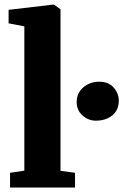

<svg xmlns="http://www.w3.org/2000/svg" viewBox="-20 -840 557 860"><path d="M89 -75.5V-722L18.5 -735.5V-796L219 -819.5H221.5L251 -798.5V-75L316 -66V0H25V-66ZM409 -299.5Q376 -299.5 349.8 -322.8Q323.5 -346 323.5 -382.5Q323.5 -423.5 353.2 -448.8Q383 -474 424 -474Q466 -474 489 -448Q512 -422 512 -389.5Q512 -346.5 483 -323Q454 -299.5 409 -299.5Z"/></svg>

Font: Merriweather Light 18pt Black
Style: Regular
Weight: 900
Version: Version 2.100